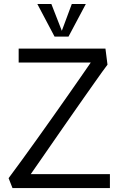

<svg xmlns="http://www.w3.org/2000/svg" viewBox="-20 -949 618 969"><path d="M74.2 -703.6H512.2L522.5 -622.6Q512.7 -609.9 495.6 -586.2Q478.5 -562.5 456.1 -530.5Q433.6 -498.5 406.7 -460.4Q379.9 -422.4 351.3 -381.3Q322.8 -340.3 293.2 -297.9Q263.7 -255.4 235.6 -214.8Q207.5 -174.3 181.9 -137.2Q156.2 -100.1 135.3 -70.3H534.7V0H43L23.4 -49.8Q54.7 -91.8 92.5 -143.8Q130.4 -195.8 170.2 -251.7Q210 -307.6 250 -364Q290 -420.4 325.4 -471.2Q360.8 -522 390.1 -564Q419.4 -606 438 -633.3H74.2ZM342.3 -928.7H413.1L325.7 -764.2H255.4L168.5 -928.7H239.3L292 -793.5Z"/></svg>

Font: Metrophobic
Style: Regular
Weight: 400
Designer: vernon adams
Foundry: vernon adams
Version: Version 1.000